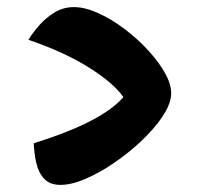

<svg xmlns="http://www.w3.org/2000/svg" viewBox="-20 -530 561 540"><path d="M150 -10Q120 -10 104 -27.5Q88 -45 82 -72Q76 -99 75 -127Q176 -159 237 -191Q298 -223 327 -257Q299 -297 229.5 -340.5Q160 -384 60 -418Q72 -438 90.5 -459Q109 -480 133.5 -495Q158 -510 188 -510Q219 -510 256.5 -493Q294 -476 331 -448Q368 -420 398.5 -386.5Q429 -353 446.5 -320Q464 -287 461 -260Q458 -233 435.5 -200Q413 -167 377.5 -133.5Q342 -100 301 -72Q260 -44 220.5 -27Q181 -10 150 -10Z"/></svg>

Font: Agbalumo
Style: Regular
Weight: 400
Designer: Raphael Alegbeleye
Foundry: Sorkin Type Co.
Version: Version 1.000; ttfautohint (v1.8.4)